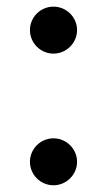

<svg xmlns="http://www.w3.org/2000/svg" viewBox="-20 -552 323 579"><path d="M141.3 6.7C180 6.7 212.4 -24.9 212.4 -64.3C212.4 -103 180 -134.9 141.3 -134.9C102.3 -134.9 70.3 -103 70.3 -64.3C70.3 -24.9 102.3 6.7 141.3 6.7ZM70.3 -461.3C70.3 -422.2 102.3 -390.3 141.3 -390.3C180 -390.3 212.4 -422.2 212.4 -461.3C212.4 -500.4 180 -532 141.3 -532C102.3 -532 70.3 -500.4 70.3 -461.3Z"/></svg>

Font: Magic Ui Pro Medium
Style: Regular
Weight: 500
Designer: Stefan Endress, Andreas Faust
Version: Version 1.000;FEAKit 1.0